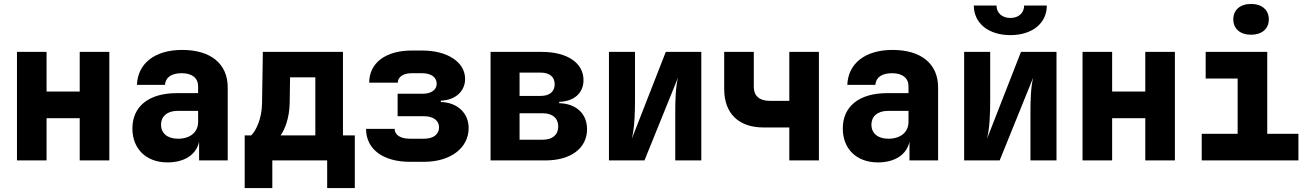

<svg xmlns="http://www.w3.org/2000/svg" viewBox="-20 -813 6640 973"><path d="M66 0H216V-214H384V0H534V-550H384V-349H216V-550H66Z M829 10C916 10 975 -30 989 -95V0H1134V-370C1134 -490 1048 -560 903 -560C764 -560 678 -491 674 -383H816C819 -422 850 -442 901 -442C954 -442 984 -417 984 -376V-341H876C733 -341 651 -273 651 -162C651 -59 720 10 829 10ZM882 -110C827 -110 796 -139 796 -181C796 -222 826 -251 879 -251H984V-195C984 -144 945 -110 882 -110Z M1220 140H1360V0H1638V140H1778V-127H1718V-550H1312L1308 -290C1307 -209 1276 -149 1253 -127H1220ZM1402 -127C1421 -152 1447 -213 1448 -291L1450 -421H1578V-127Z M2057 7H2129C2263 7 2355 -63 2355 -164C2355 -240 2298 -294 2214 -296V-303C2287 -305 2337 -350 2337 -413C2337 -498 2248 -557 2119 -557H2067C1934 -557 1851 -494 1851 -394H1996C1996 -423 2023 -442 2067 -442H2119C2164 -442 2193 -422 2193 -389C2193 -358 2166 -338 2123 -338H1995V-224H2129C2176 -224 2205 -202 2205 -168C2205 -132 2176 -110 2129 -110H2057C2010 -110 1980 -129 1980 -160H1835C1835 -57 1921 7 2057 7Z M2466 0H2744C2873 0 2955 -62 2955 -158C2955 -237 2900 -288 2814 -290V-297C2889 -299 2937 -341 2937 -407C2937 -494 2855 -550 2726 -550H2466ZM2613 -327V-445H2721C2765 -445 2791 -423 2791 -386C2791 -349 2765 -327 2721 -327ZM2613 -105V-239H2731C2780 -239 2809 -214 2809 -172C2809 -130 2780 -105 2731 -105Z M3066 0H3246L3416 -420C3404 -373 3402 -306 3402 -245V0H3534V-550H3354L3182 -110C3196 -166 3198 -244 3198 -305V-550H3066Z M3980 0H4130V-550H3980V-302H3880C3828 -302 3800 -328 3800 -372V-550H3650V-362C3650 -238 3723 -167 3850 -167H3980Z M4429 10C4516 10 4575 -30 4589 -95V0H4734V-370C4734 -490 4648 -560 4503 -560C4364 -560 4278 -491 4274 -383H4416C4419 -422 4450 -442 4501 -442C4554 -442 4584 -417 4584 -376V-341H4476C4333 -341 4251 -273 4251 -162C4251 -59 4320 10 4429 10ZM4482 -110C4427 -110 4396 -139 4396 -181C4396 -222 4426 -251 4479 -251H4584V-195C4584 -144 4545 -110 4482 -110Z M5100 -635C5211 -635 5285 -695 5285 -785H5170C5170 -747 5142 -722 5100 -722C5059 -722 5030 -747 5030 -785H4915C4915 -695 4990 -635 5100 -635ZM4866 0H5046L5216 -420C5204 -373 5202 -306 5202 -245V0H5334V-550H5154L4982 -110C4996 -166 4998 -244 4998 -305V-550H4866Z M5466 0H5616V-214H5784V0H5934V-550H5784V-349H5616V-550H5466Z M6320 -637C6375 -637 6410 -667 6410 -715C6410 -763 6375 -793 6320 -793C6265 -793 6230 -763 6230 -715C6230 -667 6265 -637 6320 -637ZM6070 0H6560V-135H6402V-550H6090V-415H6252V-135H6070Z"/></svg>

Font: JetBrains Mono ExtraBold
Style: Regular
Weight: 800
Monospace: yes
Designer: Philipp Nurullin, Konstantin Bulenkov
Foundry: JetBrains
Version: Version 2.305